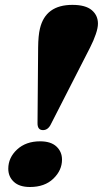

<svg xmlns="http://www.w3.org/2000/svg" viewBox="-20 -757 422 788"><path d="M277 -737Q331 -737 356.5 -715.5Q382 -694 382 -660Q382 -642.5 373.2 -616.8Q364.5 -591 349.5 -561.5L190 -249.5Q178 -223 156.5 -223Q133.5 -223 134 -252L136.5 -562Q137 -611.5 144 -640Q167 -737 277 -737ZM103 10.5Q59.5 10.5 36.8 -10.8Q14 -32 14 -64.5Q14 -110 50.2 -143.5Q86.5 -177 144.5 -177Q189 -177 211.8 -155.5Q234.5 -134 234.5 -102Q234.5 -58 199 -23.8Q163.5 10.5 103 10.5Z"/></svg>

Font: Fraunces 144pt Soft Black
Style: Italic
Weight: 900
Italic angle: -16°
Version: Version 1.000;[b76b70a41]